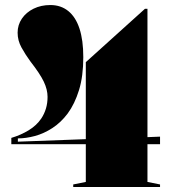

<svg xmlns="http://www.w3.org/2000/svg" viewBox="-20 -743 681 763"><path d="M25 -170V-195Q62 -206 93.5 -225Q125 -244 144 -272Q156 -290 162.5 -311.5Q169 -333 169 -358Q169 -387 154 -418.5Q139 -450 100 -500Q81 -526 65.5 -554Q50 -582 50 -613Q50 -644 67 -669Q84 -694 113.5 -708.5Q143 -723 180 -723Q222 -723 251.5 -699Q281 -675 296 -629Q311 -583 311 -516Q311 -440 294 -385Q277 -330 249 -292Q222 -256 188 -234Q154 -212 118.5 -202.5Q83 -193 51 -193V-180L321 -190V-496L556 -708H566V-198L616 -200V-170H566V-20L616 -10V0H271V-10L321 -20V-170Z"/></svg>

Font: Kalnia Thin
Style: Bold
Weight: 700
Version: Version 1.105